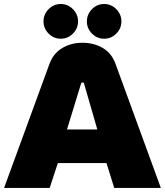

<svg xmlns="http://www.w3.org/2000/svg" viewBox="-20 -923 810 943"><path d="M0 0 224 -612Q243 -662 286.5 -687.5Q330 -713 385 -713Q440 -713 483.5 -688Q527 -663 546 -613L770 0H541L503 -122H264L224 0ZM309 -287H458L393 -512Q392 -518 385 -518Q380 -518 378 -512ZM491.5 -732.8Q456.6 -732.8 431.6 -758.2Q406.7 -783.5 406.7 -817.6Q406.7 -852.6 431.6 -877.9Q456.6 -903.3 491.5 -903.3Q526.4 -903.3 551.4 -877.9Q576.3 -852.6 576.3 -817.6Q576.3 -783.5 551.4 -758.2Q526.4 -732.8 491.5 -732.8ZM278.5 -732.8Q243.6 -732.8 218.6 -758.2Q193.7 -783.5 193.7 -817.6Q193.7 -852.6 218.6 -877.9Q243.6 -903.3 278.5 -903.3Q313.4 -903.3 338.4 -877.9Q363.3 -852.6 363.3 -817.6Q363.3 -783.5 338.4 -758.2Q313.4 -732.8 278.5 -732.8Z"/></svg>

Font: MuseoModerno Black
Style: Regular
Weight: 900
Designer: Pablo Cosgaya, Héctor Gatti, Marcela Romero, and the Authors of The MuseoModerno Project.
Foundry: Omnibus-Type Team
Version: Version 1.001